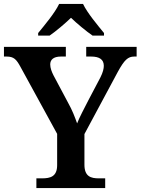

<svg xmlns="http://www.w3.org/2000/svg" viewBox="-22 -951 711 971"><path d="M171 -784V-771H229C261 -793 307 -832 337 -861C367 -832 414 -793 446 -771H504V-784C473 -822 419 -886 398 -931H277C256 -886 202 -822 171 -784ZM162 0H510V-49H478C438 -49 405 -58 405 -118V-273L574 -588C607 -648 625 -665 657 -665H669V-714H414V-665H439C481 -665 503 -650 503 -618C503 -605 499 -585 485 -558L425 -444C403 -401 380 -358 368 -327C357 -358 344 -393 322 -432L248 -571C240 -587 232 -607 232 -625C232 -648 247 -665 286 -665H311V-714H-2V-665H11C48 -665 61 -651 82 -612L267 -274V-116C267 -58 233 -49 190 -49H162Z"/></svg>

Font: Noto Serif Devanagari SemiBold
Style: Regular
Weight: 600
Designer: Universal Thirst, Indian Type Foundry and the Monotype Design Team
Foundry: Monotype Imaging Inc.
Version: Version 2.004